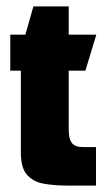

<svg xmlns="http://www.w3.org/2000/svg" viewBox="-20 -578 330 598"><path d="M189 0Q151 0 118 -5.5Q85 -11 65 -32.5Q45 -54 45 -102V-358H12V-470H59L84 -558H194V-470H280L246 -358H194V-175Q194 -145 204 -132.5Q214 -120 236 -120H279V0Z"/></svg>

Font: Smooch Sans Black
Style: Regular
Weight: 900
Designer: Robert E. Leuschke
Foundry: Robert E. Leuschke
Version: Version 1.010; ttfautohint (v1.8.3)